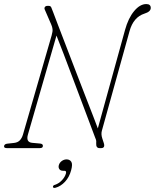

<svg xmlns="http://www.w3.org/2000/svg" viewBox="-35 -729 762 945"><path d="M102.5 -67Q91.5 -29 123.5 -26L162 -22.5Q177 -21 176 -10.5Q176 0 161 0H-1Q-16 0 -15 -9.5Q-14 -20.5 2 -22L34 -25.5Q52.5 -27.5 62.8 -38.5Q73 -49.5 78 -66.5L219 -554Q225 -574.5 223.5 -586Q222 -597.5 217.5 -607.5L185.5 -681.5Q182 -689 186 -694.5Q190 -700 197.5 -700H206Q214 -700 217.5 -692.2Q221 -684.5 227 -668Q233 -651.5 249.8 -607.8Q266.5 -564 289.5 -504.5Q312.5 -445 337.2 -380.2Q362 -315.5 385 -256.5Q408 -197.5 424.5 -154.8Q441 -112 446.5 -97L580.5 -582Q596.5 -640 625.2 -674.5Q654 -709 685 -709Q707 -709 707 -690Q707 -671.5 676 -662Q621.5 -644.5 602.5 -575.5L466.5 -86Q461.5 -68.5 468.5 -47.5L476 -24.5Q483.5 0 462.5 0H455Q437 0 438.5 -23.5Q439.5 -36 437.5 -41Q435.5 -46 433 -52.5Q421.5 -83 403.5 -131Q385.5 -179 363.8 -236.5Q342 -294 320 -352.8Q298 -411.5 278 -464Q258 -516.5 243 -554ZM275 111.5Q262.5 111.5 257 103.2Q251.5 95 254.5 84Q258 71.5 269 63.5Q280 55.5 293 55.5Q308 55.5 315.8 67.2Q323.5 79 315 109.5Q306 143 285 165.5Q264 188 238.5 195Q228 198 225.5 191.5Q225.5 182.5 236 180.5Q255 174 269.8 158.2Q284.5 142.5 289.5 125Q293 111.5 282 111.5Z"/></svg>

Font: Fraunces 144pt S100 Thin
Style: Italic
Weight: 100
Italic angle: -16°
Version: Version 1.000; ttfautohint (v1.8.3)